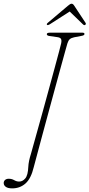

<svg xmlns="http://www.w3.org/2000/svg" viewBox="-81 -880 493 1058"><path d="M290.5 -641Q288 -633 277.8 -596Q267.5 -559 252.2 -503.2Q237 -447.5 219 -381.5Q201 -315.5 182.8 -248.2Q164.5 -181 148.5 -121.5Q132.5 -62 121 -18.8Q109.5 24.5 105 41Q90 104 59.5 131Q29 158 -13.5 158Q-38 158 -49.5 149.2Q-61 140.5 -60.5 128Q-60.5 118.5 -53.2 111.8Q-46 105 -32.5 105Q-16 105 -2.8 112.8Q10.5 120.5 24.5 120.5Q43.5 120.5 58.2 103.2Q73 86 75 39Q76.5 8 89.5 -32Q91 -37 100.2 -70.5Q109.5 -104 124 -155.8Q138.5 -207.5 155.5 -268.8Q172.5 -330 189.2 -391.8Q206 -453.5 220.5 -506.8Q235 -560 244.5 -596Q254 -632 256 -641Q259.5 -658.5 254.8 -666Q250 -673.5 234 -675.5L192 -681.5Q176.5 -683.5 177 -692Q177 -700 195.5 -700H372.5Q384.5 -700 384.5 -693Q384.5 -685 369 -682.5L327.5 -674.5Q311.5 -671 303.5 -664Q295.5 -657 290.5 -641ZM388 -742.5Q383 -739.5 376.5 -745.5L303 -816.5L192.5 -745.5Q182.5 -739.5 178.5 -743Q174 -747 182 -754L293 -848Q306 -859.5 313.5 -859.5Q321.5 -859.5 328.5 -848L390.5 -754Q394.5 -747 388 -742.5Z"/></svg>

Font: Fraunces 72pt Soft Thin
Style: Italic
Weight: 100
Italic angle: -16°
Version: Version 1.000;[0bf87f6ff]